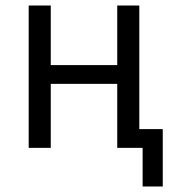

<svg xmlns="http://www.w3.org/2000/svg" viewBox="-20 -536 640 696"><path d="M84 -516H164V-300H405V-516H485V-68H570V140H497V0H405V-232H164V0H84Z"/></svg>

Font: iA Writer Duo V
Style: Regular
Weight: 400
Designer: Mike Abbink, Paul van der Laan, Pieter van Rosmalen, Oliver Reichenstein
Foundry: Information Architects Inc.
Version: Version 2.000